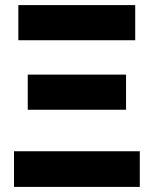

<svg xmlns="http://www.w3.org/2000/svg" viewBox="-20 -734 603 754"><path d="M52 -576V-714H511V-576ZM89 -303V-441H475V-303ZM35 0V-140H529V0Z"/></svg>

Font: Noto Sans Mono SemiCondensed Black
Style: Regular
Weight: 900
Width: 4
Designer: Monotype Design Team
Foundry: Monotype Imaging Inc.
Version: Version 2.014; ttfautohint (v1.8.4.7-5d5b)